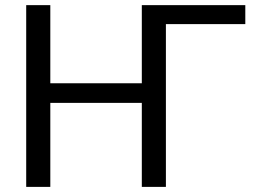

<svg xmlns="http://www.w3.org/2000/svg" viewBox="-20 -731 1016 751"><path d="M176.8 -710.9V-405.3H534.7V-710.9H939.5V-636.7H628.9V0H534.7V-328.6H176.8V0H82.5V-710.9Z"/></svg>

Font: LXGW WenKai Screen
Style: Regular
Weight: 400
Designer: LXGW / Fontworks Inc.
Foundry: LXGW / Fontworks Inc.
Version: Version 1.510;January 18,2025